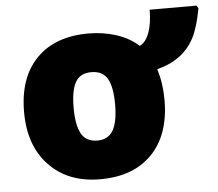

<svg xmlns="http://www.w3.org/2000/svg" viewBox="-48 -688 855 752"><g transform="rotate(-5 379.0 -312.5)"><path d="M594.2 -277.8Q594.2 -142.1 521.2 -66.2Q448.2 9.8 316.9 9.8Q190.9 9.8 116.5 -67.9Q42 -145.5 42 -277.8Q42 -413.1 115 -488Q188 -563 319.8 -563Q376.5 -563 428 -546.6Q479.5 -530.3 516.1 -497.1Q540 -508.3 553.5 -544.4Q566.9 -580.6 566.9 -634.8H751L757.8 -624Q744.1 -548.8 722.9 -508.5Q701.7 -468.3 666 -441.2Q630.4 -414.1 576.2 -399.9Q594.2 -343.8 594.2 -277.8ZM236.8 -277.8Q236.8 -210 255.6 -176Q274.4 -142.1 318.8 -142.1Q361.8 -142.1 380.9 -176Q399.9 -210 399.9 -277.8Q399.9 -345.7 381.1 -378.4Q362.3 -411.1 317.9 -411.1Q273.9 -411.1 255.4 -378.7Q236.8 -346.2 236.8 -277.8Z"/></g></svg>

Font: OpenSansExtrabold
Style: Regular
Weight: 800
Foundry: Ascender Corporation
Version: Version 1.10